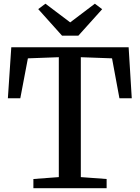

<svg xmlns="http://www.w3.org/2000/svg" viewBox="-20 -992 736 1012"><path d="M290 -58.5V-690.5L127 -684.5L87 -474H21.5L39.5 -743H658L674.5 -474H609.5L570.5 -684.5L406 -690.5V-58.5L542 -48.5V0H156V-48.5ZM307 -804 181.5 -944 219.5 -972.5 350 -874 480 -972.5 518.5 -943.5 393 -804Z"/></svg>

Font: Merriweather 28pt Medium
Style: Regular
Weight: 500
Version: Version 2.100